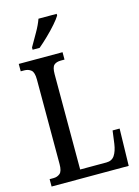

<svg xmlns="http://www.w3.org/2000/svg" viewBox="-136 -1006 782 1080"><g transform="rotate(-15 254.5 -465.5)"><path d="M26 0V-43H49Q71 -43 86.5 -56Q102 -69 102 -110V-603Q102 -645 86 -658Q70 -671 46 -671H26V-714H281V-671H260Q233 -671 219.5 -658.5Q206 -646 206 -606V-51H359Q391 -51 407 -75Q423 -99 429 -141L439 -216H480L475 0ZM122 -784Q143 -821 165 -859Q187 -897 199 -931H305V-921Q295 -904 271 -876.5Q247 -849 217.5 -820.5Q188 -792 163 -771H122Z"/></g></svg>

Font: Noto Serif Hebrew ExtraCondensed Medium
Style: Regular
Weight: 500
Width: 2
Designer: Monotype Design Team
Foundry: Monotype Imaging Inc.
Version: Version 2.004; ttfautohint (v1.8.4.7-5d5b)